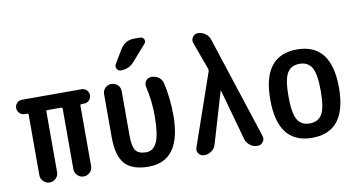

<svg xmlns="http://www.w3.org/2000/svg" viewBox="-75 -956 2150 1156"><g transform="rotate(-10 1000.0 -378.0)"><path d="M68.4 -431.6Q50.8 -431.6 37.6 -444.8Q24.4 -458 24.4 -476.1Q24.4 -494.1 37.1 -506.8Q49.8 -519.5 68.4 -519.5H432.6Q450.2 -519.5 462.9 -506.8Q475.6 -494.1 475.6 -476.1Q475.6 -458 463.4 -444.8Q451.2 -431.6 432.6 -431.6H417Q408.2 -431.6 408.2 -423.8V-53.7Q408.2 -31.2 392.1 -15.6Q376 0 354 0Q332 0 315.9 -16.1Q299.8 -32.2 299.8 -53.7V-423.8Q299.8 -431.6 292 -431.6H209Q200.2 -431.6 200.2 -423.8V-53.7Q200.2 -31.2 184.1 -15.6Q168 0 146 0Q124 0 107.9 -16.1Q91.8 -32.2 91.8 -53.7V-423.8Q91.8 -431.6 84 -431.6Z M750 9.8Q650.4 9.8 605.5 -39.6Q560.5 -88.9 560.5 -205.1V-466.8Q560.5 -489.3 576.2 -504.4Q591.8 -519.5 613.8 -519.5Q635.7 -519.5 651.9 -504.4Q668 -489.3 668 -466.8V-194.3Q668 -127.9 686 -103Q704.1 -78.1 750 -78.1Q793.9 -78.1 815.9 -125.5Q837.9 -172.9 837.9 -289.1Q837.9 -373 817.4 -465.8Q812.5 -487.3 824.7 -503.4Q836.9 -519.5 858.4 -519.5Q883.8 -519.5 903.3 -505.4Q922.9 -491.2 927.7 -466.8Q949.2 -372.1 949.2 -269.5Q949.2 9.8 750 9.8ZM796.9 -764.6H833Q849.6 -764.6 856.4 -750Q863.3 -735.4 851.6 -722.7L767.6 -627Q735.4 -589.8 684.6 -589.8Q668.9 -589.8 661.1 -604.5Q653.3 -619.1 661.1 -632.8L710.9 -715.8Q740.2 -764.6 796.9 -764.6Z M1090.8 0Q1069.3 0 1057.1 -17.1Q1044.9 -34.2 1051.8 -52.7L1204.1 -492.2Q1207 -500 1204.1 -507.8L1142.6 -677.7Q1135.7 -696.3 1147.9 -713.4Q1160.2 -730.5 1179.7 -730.5Q1205.1 -730.5 1225.6 -715.3Q1246.1 -700.2 1252.9 -676.8L1456.1 -53.7Q1462.9 -34.2 1450.7 -17.1Q1438.5 0 1417 0H1416Q1390.6 0 1370.6 -15.6Q1350.6 -31.2 1343.8 -54.7L1257.8 -364.3Q1257.8 -365.2 1255.9 -365.2Q1254.9 -365.2 1254.9 -364.3L1163.1 -53.7Q1156.2 -29.3 1136.2 -14.6Q1116.2 0 1090.8 0Z M1825.2 -402.8Q1801.8 -442.4 1750 -442.4Q1698.2 -442.4 1674.8 -402.8Q1651.4 -363.3 1651.4 -260.3Q1651.4 -157.2 1674.8 -117.7Q1698.2 -78.1 1750 -78.1Q1801.8 -78.1 1825.2 -117.7Q1848.6 -157.2 1848.6 -260.3Q1848.6 -363.3 1825.2 -402.8ZM1960 -260.3Q1960 9.8 1750 9.8Q1540 9.8 1540 -260.3Q1540 -530.3 1750 -530.3Q1960 -530.3 1960 -260.3Z"/></g></svg>

Font: Rounded Mgen+ 2m medium
Style: Regular
Weight: 500
Designer: [Source Han Sans]
Ryoko NISHIZUKA  (kana & ideographs); Paul D. Hunt (Latin, Greek & Cyrillic); Wenlong ZHANG  (bopomofo
Version: Version 1.059.20150602